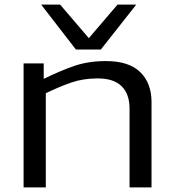

<svg xmlns="http://www.w3.org/2000/svg" viewBox="-20 -810 758 830"><path d="M82 0V-536H169V-469Q240 -504 301 -525Q362 -546 438 -546Q537 -546 586 -498.5Q635 -451 635 -369V0H540V-341Q540 -403 506 -437Q472 -471 402 -471Q340 -471 289 -453.5Q238 -436 178 -407V0ZM569 -790 416 -596H308L158 -790H240L364 -645L488 -790Z"/></svg>

Font: Georama Extended
Style: Regular
Weight: 400
Width: 7
Designer: Jean-Baptiste Levee
Foundry: Production Type
Version: Version 1.000